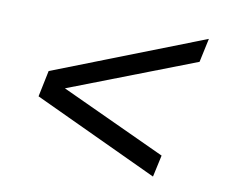

<svg xmlns="http://www.w3.org/2000/svg" viewBox="-55 -530 657 555"><g transform="rotate(10 273.0 -253.0)"><path d="M426 -43 60 -214 76 -291 516 -463 501 -393 131 -250 440 -107Z"/></g></svg>

Font: Saira
Style: Italic
Weight: 400
Italic angle: -12°
Designer: Hector Gatti with collaboration of the Omnibus-Type team
Foundry: Omnibus-Type
Version: Version 1.100; ttfautohint (v1.8.3)